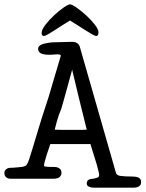

<svg xmlns="http://www.w3.org/2000/svg" viewBox="-48 -820 668 881"><path d="M393 -655Q388 -655 375 -662.5Q362 -670 345 -680.5Q328 -691 309 -703.5Q290 -716 273 -726Q256 -716 237 -703.5Q218 -691 201.5 -680.5Q185 -670 172 -662.5Q159 -655 154 -655Q143 -655 143 -668Q143 -684 160.5 -706.5Q178 -729 200.5 -750Q223 -771 244 -785.5Q265 -800 273 -800Q282 -800 303.5 -785Q325 -770 347.5 -749.5Q370 -729 387 -707Q404 -685 404 -672Q404 -665 401.5 -660Q399 -655 393 -655ZM282 -628Q311 -628 318 -606Q318 -606 484 -27Q487 -16 503 -13Q525 -10 560 -10Q572 -10 583 -7Q599 -2 599.5 14Q600 30 588 36Q580 41 565 41H384Q367 41 359 36Q350 32 350 21Q350 6 366 2Q375 0 385 -1Q395 -3 403 -7Q407 -10 407 -19Q407 -25 396 -65Q382 -111 375 -133Q368 -154 367 -159H183Q164 -106 156 -74Q154 -64 154 -58Q161 -54 184 -54H202Q213 -54 222 -49Q235 -42 234 -26Q234 -16 226 -8Q218 0 198 0H-2Q-12 0 -20 -7Q-28 -14 -28 -26Q-28 -37 -19 -44Q-11 -50 0 -50Q12 -50 31 -52Q50 -54 52 -54Q62 -55 71 -60Q77 -67 81 -76Q86 -86 142 -273Q168 -352 176 -378Q184 -405 198 -453Q218 -519 231 -564Q231 -573 203 -570Q138 -564 129 -586Q119 -611 156 -620Q182 -626 203 -626ZM239 -224H286H324Q337 -224 350 -225Q316 -361 283 -500Q262 -421 252 -387Q242 -353 234 -323Q221 -292 214 -267Q207 -242 203 -225Q221 -224 239 -224Z"/></svg>

Font: Scratch Savers
Style: Book
Weight: 400
Designer: Pablo Impallari, Rodrigo Fuenzalida, Brenda Gallo
Foundry: Pablo Impallari, Rodrigo Fuenzalida, Brenda Gallo
Version: Version 4.0b1